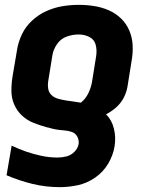

<svg xmlns="http://www.w3.org/2000/svg" viewBox="-20 -558 616 791"><path d="M226 213Q263 213 300.5 205Q338 197 371.5 174Q405 151 425.5 116.5Q446 82 452 45Q458 8 449.5 -27.5Q441 -63 417 -87Q440 -99 459 -116Q478 -133 489.5 -155Q501 -177 505 -200L522 -306Q528 -339 526.5 -371Q525 -403 513 -431.5Q501 -460 479 -481.5Q457 -503 428.5 -515.5Q400 -528 368.5 -533Q337 -538 304 -538Q271 -538 237.5 -532.5Q204 -527 171.5 -512.5Q139 -498 112 -473Q85 -448 70 -416Q55 -384 50 -351L32 -245Q27 -215 27 -184.5Q27 -154 38.5 -127.5Q50 -101 71 -81.5Q92 -62 119 -51.5Q146 -41 175 -33H176H177Q177 -33 177 -33Q177 -33 177 -33Q193 -28 209 -25Q225 -22 242 -21Q259 -20 274.5 -15Q290 -10 298 4Q306 18 304 35Q301 53 286.5 67.5Q272 82 253.5 86.5Q235 91 217 91Q183 91 150.5 84Q118 77 87.5 66.5Q57 56 28 42L7 164Q58 186 113 199.5Q168 213 226 213ZM313 -135Q297 -138 281 -140Q265 -142 249.5 -144.5Q234 -147 218.5 -151.5Q203 -156 192 -166.5Q181 -177 178.5 -193Q176 -209 179 -226L196 -331Q200 -355 215.5 -377Q231 -399 255.5 -407.5Q280 -416 304 -416Q328 -416 348.5 -405.5Q369 -395 374.5 -372.5Q380 -350 376 -326L359 -220Q355 -197 344 -174Q333 -151 313 -135Z"/></svg>

Font: Iosevka Sparkle Heavy Oblique
Style: Regular
Weight: 900
Italic angle: -9°
Designer: Belleve Invis
Foundry: Belleve Invis
Version: Version 4.5.0; ttfautohint (v1.8.3)